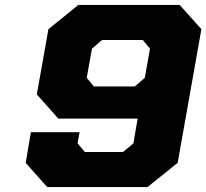

<svg xmlns="http://www.w3.org/2000/svg" viewBox="-20 -757 835 777"><path d="M171 0 84 -98 105 -222H302L294 -177L323 -142H478L520 -177L537 -277H216L129 -375L176 -639L297 -737H707L795 -639L699 -98L577 0ZM360 -407H525L566 -442L587 -560L558 -595H393L352 -560L331 -442Z"/></svg>

Font: Tomorrow
Style: Bold Italic
Weight: 700
Italic angle: -10°
Designer: Tony de Marco, Monica Rizzolli
Foundry: Just in Type
Version: Version 2.002